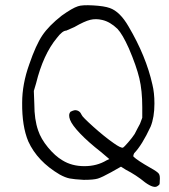

<svg xmlns="http://www.w3.org/2000/svg" viewBox="-20 -658 651 740"><path d="M280.3 -633.8Q295.9 -639.6 338.9 -637.2Q381.8 -634.8 403.3 -627Q442.4 -613.3 475.6 -555.7Q543 -441.4 567.4 -332Q575.2 -300.8 575.2 -258.8Q575.2 -206.1 560.5 -169.9Q527.3 -98.6 497.1 -67.4Q493.2 -60.5 494.1 -54.7Q508.8 -40 560.5 -10.7Q586.9 3.9 592.3 11.7Q597.7 19.5 595.7 40Q595.7 49.8 594.7 52.2Q593.8 54.7 587.9 58.6Q574.2 70.3 539.1 44.9Q504.9 16.6 464.8 -3.9L446.3 -15.6L408.2 5.9Q373 25.4 356.9 30.3Q340.8 35.2 302.7 35.2Q265.6 33.2 248.5 29.8Q231.4 26.4 210 14.6Q124 -36.1 88.9 -113.3Q64.5 -171.9 65.4 -261.7Q65.4 -334 92.8 -410.2Q118.2 -484.4 143.1 -521.5Q168 -558.6 217.8 -597.7Q258.8 -627 280.3 -633.8ZM374 -581.1Q349.6 -586.9 327.6 -581.5Q305.7 -576.2 266.6 -553.7Q236.3 -540 235.4 -540Q220.7 -540 199.2 -511.7Q146.5 -448.2 119.1 -336.9L110.4 -307.6L112.3 -256.8Q112.3 -197.3 127 -155.3Q137.7 -123 165 -89.8Q192.4 -56.6 220.7 -40Q256.8 -17.6 305.2 -17.6Q353.5 -17.6 390.6 -40L401.4 -44.9L369.1 -72.3Q320.3 -110.4 289.1 -143.1Q257.8 -175.8 250 -196.3Q242.2 -216.8 252 -227.5Q261.7 -232.4 268.6 -233.4Q287.1 -233.4 294.9 -214.8Q296.9 -208 339.8 -169.4Q382.8 -130.9 418 -106.4Q445.3 -86.9 454.1 -88.9Q458 -90.8 474.1 -109.4Q490.2 -127.9 499 -141.6Q502 -148.4 509.8 -162.6Q517.6 -176.8 519.5 -180.7L528.3 -204.1V-245.1Q528.3 -308.6 517.1 -356Q505.9 -403.3 476.6 -471.7Q452.1 -526.4 432.6 -546.9Q404.3 -574.2 374 -581.1Z"/></svg>

Font: JasonHandwriting1
Style: Regular
Weight: 400
Version: Version 1.48.20